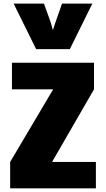

<svg xmlns="http://www.w3.org/2000/svg" viewBox="-20 -1031 581 1051"><path d="M54.7 -1011.2H220.7L258.8 -904.8L269.5 -865.7Q273.4 -878.9 280 -898.2Q286.6 -917.5 293.9 -938Q301.3 -958.5 308.1 -978Q314.9 -997.6 319.3 -1011.2H485.4L362.3 -762.2H177.7ZM35.6 -144.5 271 -542H45.4V-687.5H494.6V-542L265.1 -144.5H504.9V0H35.6Z"/></svg>

Font: Paytone One
Style: Regular
Weight: 400
Designer: vernon adams
Foundry: vernon adams
Version: 1.000